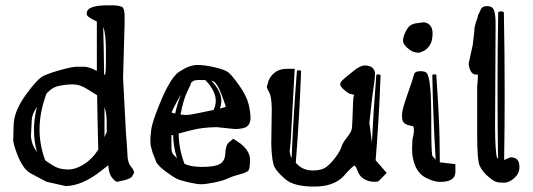

<svg xmlns="http://www.w3.org/2000/svg" viewBox="-20 -685 2006 723"><path d="M119.1 -112.3C105.8 -130.2 98.3 -149.9 96.7 -171.4V-176.8L99.6 -232.9C100.6 -245.3 103.7 -256 108.9 -265.1C114.1 -274.3 117.5 -280.1 119.1 -282.7C111.7 -253.1 107.9 -224.1 107.9 -195.8C107.9 -167.5 111.7 -139.6 119.1 -112.3ZM345.7 -326.2C346.7 -258.1 348.1 -189.9 350.1 -121.6C334.8 -97.8 316.8 -79.4 296.1 -66.4C275.5 -53.4 255.9 -46.9 237.3 -46.9H233.9C213.7 -46.9 196.1 -51.5 181.2 -60.8C166.2 -70.1 155.9 -76.8 150.4 -81.1C136.1 -118.8 128.9 -157.6 128.9 -197.3C128.9 -241.2 137.7 -286.5 155.3 -333C169.3 -348.6 185.1 -358.2 202.9 -361.8C220.6 -365.4 238 -367.2 255.1 -367.2C272.2 -367.2 289.8 -361.4 307.9 -349.9C325.9 -338.3 338.5 -330.4 345.7 -326.2ZM381.8 -225.1V-187C380.5 -185.1 377.8 -178.9 373.5 -168.5V-281.7C379.1 -265.5 381.8 -246.6 381.8 -225.1ZM378.9 -450.7C378.9 -426.3 377.8 -410.5 375.5 -403.3C374.5 -403.3 373.4 -403.6 372.1 -404.3C371.4 -464.2 370.3 -524.1 368.7 -584C375.5 -566.7 378.9 -536.3 378.9 -492.7ZM306.6 -631.3C306.6 -624.8 319.3 -615.7 344.7 -604V-511.2V-418C324.2 -428.4 308.8 -433.6 298.3 -433.6H268.1C257.3 -433.6 237.8 -429.7 209.5 -421.9C181.2 -414.1 159.3 -406.6 144 -399.4C128.7 -391.9 107.1 -369 79.1 -330.6C51.1 -292.2 35.5 -257.2 32.2 -225.6L31.2 -209.5L29.8 -155.8V-154.8C29.8 -150.9 32.1 -141.8 36.6 -127.4C53.5 -73.7 74.4 -41.3 99.1 -30.3L155.3 -0.5L227.1 15.6H228C268.7 15 313 -4.1 360.8 -41.5L387.7 -63L388.7 -53.2C390.3 -37.6 394.5 -25.4 401.4 -16.6C408.2 -7.8 413.7 -2.8 418 -1.5L419.4 0L450.2 -6.8C464.8 -11.1 473.6 -15.3 476.6 -19.5C479.5 -23.8 481.4 -27.5 482.4 -30.8H484.4V-36.6C484.4 -41.8 480.5 -49.1 472.7 -58.3C464.8 -67.6 460.6 -81.7 460 -100.6C459.3 -119.5 457.4 -148.4 454.1 -187.5L443.4 -392.1L449.2 -594.7V-624C449.2 -639 447.3 -649.4 443.4 -655.3C439.5 -661.1 426.8 -664.4 405.3 -665H388.7C362 -665 341.8 -662.8 328.1 -658.2C314.5 -653.6 307.3 -646.2 306.6 -635.7Z M659.7 -253.9C667.2 -292.3 675.9 -321.6 686 -341.8C694.8 -359.4 699.2 -369.5 699.2 -372.1C699.2 -372.7 699.1 -373 698.7 -373C699.4 -373.7 701.9 -375.7 706.3 -378.9C710.7 -382.2 718.5 -383.8 729.7 -383.8C741 -383.8 748.9 -383.6 753.4 -383.3C779.5 -356.3 792.5 -330.2 792.5 -305.2C792.5 -293.5 789.7 -282.1 784.2 -271C771.5 -268.4 753.2 -264.6 729.2 -259.5C705.3 -254.5 690.1 -252 683.6 -252C677.1 -252 669.1 -252.6 659.7 -253.9ZM743.2 -56.6H735.8C711.1 -57 690.8 -60.7 674.8 -67.9C660.5 -105 653.2 -143.1 652.8 -182.1C653.5 -182.5 668.8 -186.5 698.7 -194.3C728.7 -202.1 761.6 -206.1 797.4 -206.1L863.8 -199.2C886.6 -199.2 902.2 -202.6 910.6 -209.2C919.1 -215.9 923.3 -226.6 923.3 -241.2C923.3 -255.9 920.8 -273.4 915.8 -293.9C910.7 -314.5 898.9 -337.7 880.4 -363.8C861.8 -389.8 848.3 -406.1 839.8 -412.6C831.4 -419.1 814.5 -425.4 789.3 -431.4C764.1 -437.4 741.8 -440.4 722.4 -440.4C703 -440.4 680.3 -431.7 654.1 -414.3C627.8 -396.9 598 -342.3 564.5 -250.5C554.4 -222.2 549.2 -202.1 548.8 -190.4L546.4 -166V-148.9C546.4 -140.1 549.2 -127.1 554.7 -109.9L569.8 -71.8C577.3 -61 589.9 -49.2 607.7 -36.4C625.4 -23.5 638.8 -15.1 647.9 -11C657.1 -6.9 671.7 -2.6 691.9 2C712.1 6.5 727.5 8.8 738 8.8C748.6 8.8 764.9 6.6 786.9 2.2C808.8 -2.2 826 -7.3 838.4 -13.2C850.7 -19 866.2 -24.3 884.8 -29.1C903.3 -33.8 914.1 -39.1 917 -45.2C919.9 -51.2 921.4 -64.3 921.4 -84.5C921.4 -104.7 910 -124.2 887.2 -143.1L886.7 -143.6L858.4 -162.6L842.3 -148.9C833.8 -142.1 829.3 -128.7 828.6 -108.6C828 -88.6 821.1 -75 808.1 -67.6C795.1 -60.3 773.4 -56.6 743.2 -56.6ZM661.6 -329.1C651.9 -304.7 644.5 -280.8 639.6 -257.3C633.1 -258.6 628.6 -259.9 626 -261.2C628.3 -267.4 633.5 -278.4 641.8 -294.2C650.1 -310 656.7 -321.6 661.6 -329.1ZM625.5 -129.4V-175.3L631.8 -176.8C632.5 -146.8 637.4 -117.5 646.5 -88.9C636.1 -99 630 -106.2 628.2 -110.6C626.4 -115 625.5 -121.3 625.5 -129.4ZM783.2 -378.9C787.1 -377.9 792.6 -371.9 799.6 -360.8C806.6 -349.8 816.9 -323.9 830.6 -283.2C827 -281.6 822.6 -280.1 817.4 -278.8L807.6 -276.4C811.5 -285.8 813.5 -295.4 813.5 -305.2C813.5 -329.3 801.1 -354.5 776.4 -380.9C777 -380.5 779.3 -379.9 783.2 -378.9Z M1370.6 -219.7 1381.3 -316.4C1388.5 -364.9 1392.1 -394.7 1392.1 -405.8V-406.2C1392.1 -416.7 1388.7 -424.6 1381.8 -430.2C1375.3 -435.7 1366.1 -438.5 1354.2 -438.5C1342.4 -438.5 1328.3 -431.8 1312 -418.5C1295.7 -405.1 1286.1 -397.2 1283 -394.8C1279.9 -392.3 1276.2 -389.2 1272 -385.3C1267.7 -381.3 1264.9 -378.2 1263.4 -375.7C1262 -373.3 1261.2 -370 1261.2 -365.7C1261.2 -361.5 1266.4 -354.8 1276.9 -345.7C1287.3 -336.6 1295.6 -331.5 1301.8 -330.6C1307.9 -329.6 1311.8 -328.6 1313.5 -327.6C1313.5 -327.3 1313.3 -326.7 1313 -325.7C1312.7 -324.7 1312 -322.3 1311 -318.4C1310.1 -314.5 1309.1 -295.1 1308.1 -260.3C1307.1 -225.4 1305.8 -204.4 1304.2 -197.3C1302.6 -190.1 1296.5 -179.9 1285.9 -166.5C1275.3 -153.2 1268.6 -141.8 1265.9 -132.3C1263.1 -122.9 1256.5 -110.8 1246.1 -96.2C1235.7 -81.5 1224.3 -69 1211.9 -58.6C1199.5 -48.2 1181.5 -43 1157.7 -43C1134 -43 1114.3 -50.9 1098.6 -66.9L1093.8 -71.8C1102.9 -185.4 1109.5 -300.3 1113.8 -416.5V-417C1113.8 -418.9 1111.3 -420.1 1106.4 -420.4H1104.5C1100.6 -420.4 1098.5 -419.4 1098.1 -417.5C1089.4 -309.1 1082.7 -200 1078.1 -90.3C1075.5 -94.6 1073.8 -98.5 1073 -102.1C1072.2 -105.6 1071.5 -110 1070.8 -115.2L1071.8 -125.5L1074.7 -153.3L1089.8 -425.8H1060.1C1027.5 -425.8 1004.6 -411 991.2 -381.3L984.9 -358.4C984.9 -354.2 987.8 -347.1 993.7 -337.2C999.5 -327.2 1002.8 -306.6 1003.4 -275.4L1001.5 -142.1C1002.8 -98.1 1006.8 -69.5 1013.7 -56.2C1020.5 -42.8 1034.5 -27.2 1055.7 -9.3C1076.8 8.6 1112.7 17.6 1163.3 17.6C1213.9 17.6 1251.5 3.7 1275.9 -23.9C1285.3 -35 1293.6 -43.9 1300.8 -50.5C1307.9 -57.2 1312.5 -60.9 1314.5 -61.5C1317.7 -60.9 1321.7 -54.4 1326.4 -42C1331.1 -29.6 1337.3 -20.6 1345 -14.9C1352.6 -9.2 1362 -4.9 1373 -2C1379.6 -1 1385.9 -0.5 1392.1 -0.5C1395.3 -0.5 1398.4 -0.7 1401.4 -1C1404.9 -2.3 1410.2 -6.7 1417 -14.2L1436 -34.2L1394.5 -81.5C1403 -187 1409.2 -293.5 1413.1 -400.9C1413.1 -403.2 1410.5 -404.5 1405.3 -404.8H1403.3C1399.4 -404.8 1397.3 -403.8 1397 -401.9C1390.1 -317.5 1384.6 -232.9 1380.4 -147.9L1371.6 -217.8Z M1588.4 -597.7C1582.5 -600.3 1578.2 -601.4 1575.4 -601.1C1572.7 -600.7 1569 -600.3 1564.5 -599.6C1559.9 -599 1553.9 -598.1 1546.4 -597.2C1538.9 -596.2 1531.8 -593.5 1525.1 -589.1C1518.5 -584.7 1512.2 -576.2 1506.3 -563.5C1500.5 -550.8 1497.6 -540.2 1497.6 -531.7C1497.6 -523.3 1502.5 -514.6 1512.5 -505.9C1522.4 -497.1 1531 -491.6 1538.3 -489.5C1545.7 -487.4 1551.2 -486.3 1554.9 -486.3C1558.7 -486.3 1565 -488.4 1574 -492.4C1582.9 -496.5 1591 -503.7 1598.1 -514.2C1605.3 -524.6 1608.9 -539.6 1608.9 -559.1C1608.9 -578.6 1602.1 -591.5 1588.4 -597.7ZM1694.8 -37.1V-66.9L1636.2 -73.7L1635.3 -155.3C1634.6 -209.6 1630.5 -292 1623 -402.3C1623 -404.3 1620.5 -405.2 1615.5 -405C1610.4 -404.9 1607.9 -403.8 1607.9 -401.9C1609.9 -296.1 1614.1 -189.9 1620.6 -83.5L1608.4 -97.7C1605.5 -105.5 1604 -142.9 1604 -210V-243.2C1604 -335.6 1598.8 -390.6 1588.4 -408.2C1585.1 -414.1 1576.5 -417 1562.5 -417C1548.5 -417 1540.5 -412.4 1538.6 -403.1C1536.6 -393.8 1528.6 -369.5 1514.6 -330.3C1500.7 -291.1 1493.7 -265.4 1493.7 -253.2C1493.7 -241 1494.8 -232.7 1497.1 -228.5C1499.3 -224.3 1501.9 -221.3 1504.6 -219.5C1507.4 -217.7 1510.2 -216.3 1512.9 -215.3C1515.7 -214.4 1518.5 -213.5 1521.2 -212.9C1524 -212.2 1526.2 -211.8 1527.8 -211.4C1529.5 -211.1 1531.7 -210.6 1534.4 -210C1537.2 -209.3 1538.6 -204.1 1538.6 -194.3C1538.6 -184.6 1537.4 -176.2 1535.2 -169.2C1532.9 -162.2 1531.7 -146.7 1531.7 -122.8C1531.7 -98.9 1536.2 -77 1545.2 -57.1C1554.1 -37.3 1568.2 -22.8 1587.4 -13.7C1606.6 -4.6 1623.2 0 1637.2 0C1675.6 0 1694.8 -12.4 1694.8 -37.1Z M1878.4 -82.5C1879.7 -164.9 1880.4 -247.7 1880.4 -331.1C1880.4 -432.3 1879.4 -534.2 1877.4 -636.7C1877.4 -640.3 1873.9 -642.1 1866.7 -642.1C1859.5 -642.1 1856 -640.3 1856 -636.7C1854.3 -540 1853.5 -443.2 1853.5 -346.2C1853.5 -259.9 1854.2 -173.3 1855.5 -86.4C1854.5 -87.7 1853.2 -89.6 1851.6 -92C1849.9 -94.5 1848.3 -106 1846.7 -126.7C1845.1 -147.4 1844.2 -174.2 1844.2 -207L1846.2 -596.7C1846.2 -618.8 1844.2 -635.3 1840.3 -646C1836.4 -656.7 1828 -662.1 1814.9 -662.1C1801.9 -662.1 1793.5 -657.5 1789.8 -648.2C1786.1 -638.9 1783.4 -633.4 1782 -631.6C1780.5 -629.8 1779.5 -626.8 1779.1 -622.6C1778.6 -618.3 1777.8 -615.5 1776.9 -614C1775.9 -612.5 1773.8 -606.9 1770.8 -596.9C1767.7 -587 1766.1 -577.1 1766.1 -567.4L1760.3 -516.6L1744.6 -444.8V-444.3C1748.5 -417.6 1757.6 -404.3 1772 -404.3L1779.8 -403.8C1779.5 -389.5 1778.5 -374.5 1776.9 -358.9V-175.8C1776.9 -112.3 1780.1 -73.7 1786.6 -60.1C1793.1 -46.4 1802.7 -33.9 1815.4 -22.7C1828.1 -11.5 1837.9 -4.4 1844.7 -1.5C1851.6 1.5 1862.2 2.9 1876.7 2.9C1891.2 2.9 1904.7 -3 1917.2 -14.9C1929.8 -26.8 1936 -40 1936 -54.4C1936 -68.9 1933 -78.9 1927 -84.5C1921 -90 1912.6 -92.8 1901.9 -92.8Z"/></svg>

Font: Drukaatie burti
Style: Regular
Weight: 400
Version: Version 0.14.4